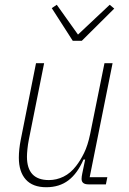

<svg xmlns="http://www.w3.org/2000/svg" viewBox="-20 -773 540 805"><path d="M165 -508 101 -188Q97 -168 95 -148Q93 -128 93 -116Q93 -18 185 -18Q217 -18 246.5 -32.5Q276 -47 299 -77Q317 -100 332.5 -131.5Q348 -163 358 -211L418 -508H452L356 -30H430L424 0H351Q322 0 322 -23Q322 -32 325 -46L337 -104H330Q305 -46 267 -17Q229 12 174 12Q117 12 88 -20.5Q59 -53 59 -112Q59 -129 61 -148Q63 -167 67 -187L131 -508ZM285 -602 197 -739 218 -753 307 -628 440 -753 459 -737 323 -602Z"/></svg>

Font: IBM Plex Sans Cond ExtLt
Style: Italic
Weight: 200
Width: 3
Italic angle: -11°
Designer: Mike Abbink, Paul van der Laan, Pieter van Rosmalen
Foundry: Bold Monday
Version: Version 1.3